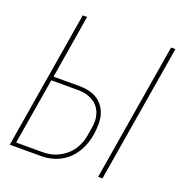

<svg xmlns="http://www.w3.org/2000/svg" viewBox="-127 -807 861 915"><g transform="rotate(20 304.0 -349.0)"><path d="M180 -20Q219 -20 249 -32.5Q279 -45 301 -65Q323 -85 336.5 -111.5Q350 -138 355 -167L362 -209Q365 -227 365 -241Q365 -264 357.5 -285Q350 -306 334.5 -321.5Q319 -337 294.5 -346.5Q270 -356 237 -356H103L47 -20ZM138 -698H160L107 -376H237Q312 -376 349 -337.5Q386 -299 386 -239Q386 -183 371 -139Q356 -95 329 -64Q302 -33 264 -16.5Q226 0 180 0H22ZM586 -698H608L492 0H470Z"/></g></svg>

Font: IBM Plex Mono Thin
Style: Italic
Weight: 100
Italic angle: -9°
Monospace: yes
Designer: Mike Abbink, Paul van der Laan, Pieter van Rosmalen
Foundry: Bold Monday
Version: Version 2.3